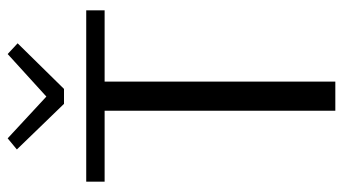

<svg xmlns="http://www.w3.org/2000/svg" viewBox="-217 -678 895 501"><g transform="rotate(-90 230.5 -427.5)"><path d="M210 -708 91 -831 120 -855 229 -754 340 -855 368 -829 249 -708ZM192 0V-602H7V-650H454V-602H268V0Z"/></g></svg>

Font: Arsenal
Style: Regular
Weight: 400
Designer: Andrij Shevchenko
Foundry: Stairsfor
Version: Version 2.001;PS 002.001;hotconv 1.0.88;makeotf.lib2.5.64775